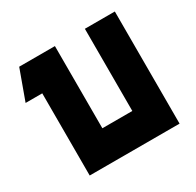

<svg xmlns="http://www.w3.org/2000/svg" viewBox="-152 -869 1058 1038"><g transform="rotate(-30 377.5 -350.0)"><path d="M20 -513 88 -700H311V-187H498V-700H685V0H124V-513Z"/></g></svg>

Font: Clickuper
Style: Bold
Weight: 700
Designer: Denis Ignatov
Foundry: Denis Ignatov
Version: Version 1.10 April 16, 2021